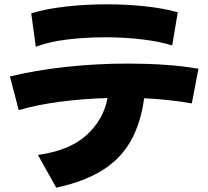

<svg xmlns="http://www.w3.org/2000/svg" viewBox="-20 -815 967 891"><path d="M146 -598 125 -753Q192 -774 285 -784.5Q378 -795 475 -795Q568 -795 655.5 -785.5Q743 -776 805 -758L779 -604Q724 -622 641 -632Q558 -642 468 -642Q377 -642 291 -631.5Q205 -621 146 -598ZM241 56 156 -96Q302 -116 381 -187.5Q460 -259 479 -360Q367 -357 259.5 -343Q152 -329 67 -304L26 -460Q143 -489 286 -504.5Q429 -520 572 -520Q659 -520 742.5 -514.5Q826 -509 901 -496L870 -335Q821 -344 765 -350Q709 -356 649 -359Q633 -242 586 -159.5Q539 -77 454.5 -24.5Q370 28 241 56Z"/></svg>

Font: Mochiy Pop P One
Style: Regular
Weight: 400
Designer: FONTDASU
Foundry: FONTDASU / Google Inc. / Adobe
Version: Version 2.000